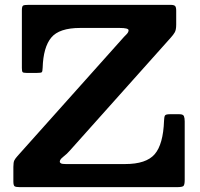

<svg xmlns="http://www.w3.org/2000/svg" viewBox="-20 -770 822 790"><path d="M97 -750H682Q696 -750 700.5 -745.2Q705 -740.5 705 -726V-669Q705 -647 699 -636.8Q693 -626.5 683 -615.5L267.5 -150.5Q256 -137 241 -125.5Q226 -114 226 -105Q226 -100.5 231 -97.8Q236 -95 250.5 -95H495Q581.5 -95 616.5 -135.5Q651.5 -176 655 -273.5Q655.5 -288.5 658.5 -294.2Q661.5 -300 678 -300H718.5Q733.5 -300 736.8 -292Q740 -284 740 -270.5V-30Q740 -9 734.5 -4.5Q729 0 708 0H61.5Q45.5 0 40.2 -3.5Q35 -7 35 -23.5V-83Q35 -102.5 39 -110.2Q43 -118 52 -128L481.5 -608.5Q490.5 -619 499.8 -628Q509 -637 509 -645.5Q509 -655 472 -655H310Q223.5 -655 190.8 -615.2Q158 -575.5 155.5 -491Q155 -475.5 151.8 -472.8Q148.5 -470 132.5 -470H89Q75.5 -470 72.8 -473.5Q70 -477 70 -490.5V-727Q70 -744 75 -747Q80 -750 97 -750Z"/></svg>

Font: Besley*
Style: Bold
Weight: 700
Designer: Owen Earl
Foundry: indestructible type*
Version: Version 2.000; ttfautohint (v1.8.3)